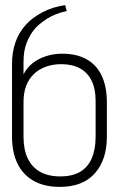

<svg xmlns="http://www.w3.org/2000/svg" viewBox="-20 -722 467 751"><path d="M223 -512Q189 -512 159 -502Q129 -492 106.5 -474Q84 -456 72 -431V-480Q72 -523 84 -554Q96 -585 115 -608Q131 -627 162 -647.5Q193 -668 241 -679L235 -702Q186 -695 146 -674Q106 -653 81 -625Q53 -594 40 -555.5Q27 -517 27 -472V-187Q27 -127 48 -83Q69 -39 111 -15Q153 9 214 9Q304 9 351 -44Q398 -97 398 -187V-321Q398 -383 378 -425.5Q358 -468 319 -490Q280 -512 223 -512ZM220 -471Q262 -471 292 -455Q322 -439 338 -407Q354 -375 354 -328V-187Q354 -138 339 -103Q324 -68 293.5 -50Q263 -32 216 -32Q168 -32 136 -50.5Q104 -69 88 -103.5Q72 -138 72 -187V-324Q72 -359 82.5 -386.5Q93 -414 112.5 -432.5Q132 -451 159 -461Q186 -471 220 -471Z"/></svg>

Font: Advent Pro Light
Style: Regular
Weight: 300
Version: Version 3.000